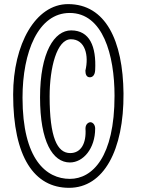

<svg xmlns="http://www.w3.org/2000/svg" viewBox="-20 -860 678 920"><path d="M311 40C476.6 40 573.7 -140.1 571.8 -412.1C569.3 -666 485.8 -840.3 306.2 -840.3C149.9 -840.3 43 -647.5 43 -406.7C43 -107.4 144 40 311 40ZM314 -797.9C473.1 -797.9 528.8 -596.7 528.8 -400.9C528.8 -107.4 422.4 -2.9 314.9 -2.9C202.1 -2.9 87.9 -95.2 87.9 -392.1C87.9 -610.8 163.1 -797.9 314 -797.9ZM389.2 -521.5C389.2 -503.9 394.5 -489.7 410.6 -489.7C421.9 -489.7 434.6 -497.6 436 -523.9C441.9 -637.7 409.7 -714.4 320.8 -714.4C240.7 -714.4 171.9 -609.9 171.9 -393.1C171.9 -181.6 232.4 -81.5 314.9 -81.5C378.9 -81.5 436 -148.4 436 -244.1C436 -262.2 424.8 -273.9 413.6 -274.4C405.3 -274.4 389.6 -266.6 389.6 -244.1C394.5 -171.9 367.2 -126.5 316.4 -126.5C253.9 -126.5 217.8 -202.1 217.8 -397.9C217.8 -535.2 252 -671.9 319.8 -671.9C388.2 -671.9 406.7 -594.2 389.2 -521.5Z"/></svg>

Font: Pompiere 
Style: Regular
Weight: 400
Designer: Karolina Lach
Foundry: Sorkin Type Co.
Version: Version 1.001